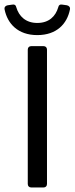

<svg xmlns="http://www.w3.org/2000/svg" viewBox="-32 -829 330 849"><path d="M-11.7 -787.1C1 -724.6 46.9 -673.8 132.8 -673.8C218.8 -673.8 264.6 -723.6 277.3 -787.1C279.3 -796.9 273.4 -803.7 263.7 -805.7L243.2 -808.6C233.4 -810.5 227.5 -806.6 225.6 -796.9C213.9 -756.8 184.6 -727.5 132.8 -727.5C82 -727.5 51.8 -756.8 40 -796.9C38.1 -806.6 32.2 -810.5 22.5 -808.6L2 -805.7C-7.8 -803.7 -13.7 -797.9 -11.7 -787.1ZM90.8 -609.4V-15.6C90.8 -5.9 96.7 0 106.4 0H160.2C169.9 0 175.8 -5.9 175.8 -15.6V-609.4C175.8 -619.1 169.9 -625 160.2 -625H106.4C96.7 -625 90.8 -619.1 90.8 -609.4Z"/></svg>

Font: Ed Sans Neue
Style: Regular
Weight: 400
Designer: Stephen Hutchings
Version: Version 1.004;PS 001.004;hotconv 1.0.88;makeotf.lib2.5.64775